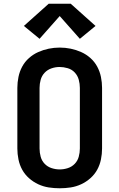

<svg xmlns="http://www.w3.org/2000/svg" viewBox="-20 -1001 640 1029"><path d="M300 8Q270 8 241 3.5Q212 -1 185 -13.5Q158 -26 135.5 -46Q113 -66 99 -91.5Q85 -117 79 -146.5Q73 -176 73 -205V-530Q73 -559 79 -588.5Q85 -618 99 -644Q113 -670 135.5 -690Q158 -710 185 -722Q212 -734 241 -740Q270 -746 300 -746Q330 -746 359 -740Q388 -734 415 -722Q442 -710 464.5 -690Q487 -670 501 -644Q515 -618 521 -588.5Q527 -559 527 -530V-205Q527 -176 521 -146.5Q515 -117 501 -91.5Q487 -66 464.5 -46Q442 -26 415 -13.5Q388 -1 359 3.5Q330 8 300 8ZM300 -93Q322 -93 343.5 -100Q365 -107 380.5 -123Q396 -139 402 -161Q408 -183 408 -205V-530Q408 -552 402 -574Q396 -596 380.5 -612.5Q365 -629 343 -635.5Q321 -642 299 -642Q277 -642 255.5 -634.5Q234 -627 219 -611Q204 -595 198 -573.5Q192 -552 192 -530V-205Q192 -183 198 -161Q204 -139 219.5 -123Q235 -107 256.5 -100Q278 -93 300 -93ZM192 -793 108 -862 241 -981H359L492 -862L408 -793L300 -915Z"/></svg>

Font: Iosevka Curly Extended
Style: Bold
Weight: 700
Width: 7
Monospace: yes
Designer: Belleve Invis
Foundry: Belleve Invis
Version: Version 11.1.0; ttfautohint (v1.8.3)